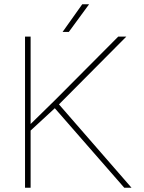

<svg xmlns="http://www.w3.org/2000/svg" viewBox="-20 -883 675 903"><path d="M237.8 -374 124 -269V0H97.7V-710.9H124V-299.8L241.2 -414.6L536.1 -710.9H574.2L257.3 -392.1L598.6 0H564.5ZM366.7 -862.8H398.9L303.7 -732.9H274.4Z"/></svg>

Font: Roboto Thin
Style: Regular
Weight: 250
Designer: Google
Version: Version 2.134; 2016